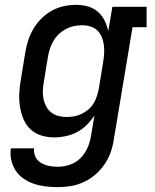

<svg xmlns="http://www.w3.org/2000/svg" viewBox="-20 -558 640 791"><path d="M218 213Q193 213 168 210Q143 207 120.5 199.5Q98 192 78 178.5Q58 165 45 145.5Q32 126 26.5 101.5Q21 77 25 53H120Q119 65 122 77Q125 89 132 98Q139 107 149 113Q159 119 170 122.5Q181 126 193.5 127.5Q206 129 218 129Q243 129 268 120.5Q293 112 311.5 93.5Q330 75 340.5 51Q351 27 355 2L369 -82Q355 -61 337 -43Q319 -25 297 -13.5Q275 -2 251 3Q227 8 204 8Q175 8 149.5 0Q124 -8 105 -26Q86 -44 76 -69Q66 -94 62 -120.5Q58 -147 59.5 -175Q61 -203 66 -231L84 -341Q88 -366 96 -391Q104 -416 117.5 -439Q131 -462 150.5 -481.5Q170 -501 193.5 -514Q217 -527 242.5 -532.5Q268 -538 294 -538Q319 -538 342 -531.5Q365 -525 382.5 -510Q400 -495 410.5 -474Q421 -453 426 -430L443 -530H584V-446H526L449 16Q445 43 436 69Q427 95 411 118.5Q395 142 373 161Q351 180 325 192Q299 204 272 208.5Q245 213 218 213ZM255 -76Q271 -76 286.5 -79Q302 -82 316.5 -89Q331 -96 344 -107Q357 -118 365.5 -132Q374 -146 379 -161.5Q384 -177 387 -192L405 -302Q408 -320 409 -337.5Q410 -355 408 -372Q406 -389 399.5 -405Q393 -421 381 -432.5Q369 -444 352.5 -449Q336 -454 318 -454Q301 -454 284.5 -450.5Q268 -447 252.5 -439Q237 -431 223.5 -418.5Q210 -406 201 -391Q192 -376 186.5 -360Q181 -344 178 -327L160 -217Q157 -200 156.5 -182.5Q156 -165 159.5 -149Q163 -133 171 -118.5Q179 -104 192 -94Q205 -84 221.5 -80Q238 -76 255 -76Z"/></svg>

Font: Iosevka Slab MdExObl
Style: Regular
Weight: 500
Width: 7
Italic angle: -9°
Monospace: yes
Designer: Belleve Invis
Foundry: Belleve Invis
Version: Version 11.1.1; ttfautohint (v1.8.3)